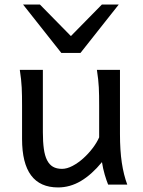

<svg xmlns="http://www.w3.org/2000/svg" viewBox="-20 -801 619 833"><path d="M449.2 0Q445.8 -8.3 441.9 -19.5Q438 -30.8 434.3 -43.5Q430.7 -56.2 427.5 -70.1Q424.3 -84 422.4 -97.7Q377.9 -43.5 330.8 -15.6Q283.7 12.2 231.9 12.2Q75.7 12.2 75.7 -197.8V-341.8Q75.7 -365.2 75.4 -384.3Q75.2 -403.3 74.2 -421.1Q73.2 -439 71.3 -457.5Q69.3 -476.1 65.9 -498H166V-227.1Q166 -185.5 170.2 -155.5Q174.3 -125.5 184.1 -106.2Q193.8 -86.9 209.7 -77.6Q225.6 -68.4 249 -68.4Q270.5 -68.4 294.9 -81.3Q319.3 -94.2 341.6 -114.3Q363.8 -134.3 382.1 -158.4Q400.4 -182.6 410.2 -205.1V-341.8Q410.2 -365.7 409.9 -385Q409.7 -404.3 408.7 -421.9Q407.7 -439.5 405.8 -457.5Q403.8 -475.6 400.4 -498H500.5V-219.7Q500.5 -148.4 508.5 -95Q516.6 -41.5 532.2 0ZM153.3 -781.2 287.6 -644.5 421.9 -781.2H495.1L329.1 -571.3H246.1L80.1 -781.2Z"/></svg>

Font: Andika FrenchTight
Style: Regular
Weight: 400
Designer: Victor Gaultney, Annie Olsen, Julie Remington, Don Collingsworth, Eric Hays, Becca Hirsbrunner
Foundry: SIL International
Version: Version 5.000 ; Dig1 Dig4Opn Dig7 LnSpcTght